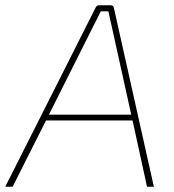

<svg xmlns="http://www.w3.org/2000/svg" viewBox="-41 -710 660 730"><path d="M463 -252H134L7 0H-21L323 -682Q327 -690 336 -690H379Q390 -690 392 -680L544 0H518ZM458 -274 383 -613Q374 -655 371 -667H342Q337 -657 328 -638.5Q319 -620 314 -611L145 -274Z"/></svg>

Font: Ezarion Thin
Style: Italic
Weight: 250
Italic angle: -8°
Designer: Natanael Gama
Version: Version 1.001;PS 001.001;hotconv 1.0.70;makeotf.lib2.5.58329